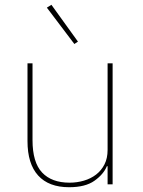

<svg xmlns="http://www.w3.org/2000/svg" viewBox="-20 -771 596 803"><path d="M430 -76H427Q413 -42 375 -15Q337 12 269 12Q184 12 139.5 -37Q95 -86 95 -181V-506H116V-185Q116 -92 156 -49.5Q196 -7 271 -7Q302 -7 331 -15.5Q360 -24 382 -41Q404 -58 417 -83.5Q430 -109 430 -144V-506H451V0H430ZM176 -739 195 -751 306 -597 291 -587Z"/></svg>

Font: IBM Plex Sans Hebrew Thin
Style: Regular
Weight: 100
Designer: Mike Abbink, Paul van der Laan, Pieter van Rosmalen, Yanek Iontef
Foundry: Bold Monday
Version: Version 1.2